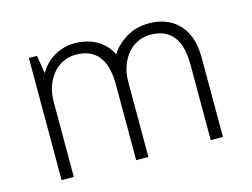

<svg xmlns="http://www.w3.org/2000/svg" viewBox="-77 -649 1020 776"><g transform="rotate(-15 433.0 -260.5)"><path d="M93 0V-511H127L139 -435Q162 -476 201.5 -498.5Q241 -521 286 -521Q336 -521 376 -499.5Q416 -478 438 -434Q458 -468 499.5 -494.5Q541 -521 598 -521Q646 -521 684.5 -500.5Q723 -480 745.5 -438Q768 -396 768 -329V0H717V-314Q717 -397 685 -436Q653 -475 592 -475Q552 -475 521.5 -454Q491 -433 473.5 -396.5Q456 -360 456 -314V0H405V-314Q405 -397 373 -436Q341 -475 280 -475Q240 -475 209.5 -454Q179 -433 161.5 -396.5Q144 -360 144 -314V0Z"/></g></svg>

Font: Chivo Medium Thin
Style: Regular
Weight: 250
Version: Version 2.002